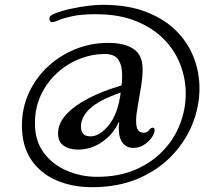

<svg xmlns="http://www.w3.org/2000/svg" viewBox="-20 -608 896 797"><path d="M430 -430Q496 -430 534 -405Q572 -380 572 -321Q572 -289 565.5 -248Q559 -207 552 -169Q545 -131 545 -107Q545 -78 553.5 -67.5Q562 -57 576 -57Q591 -57 598.5 -67.5Q606 -78 613 -78Q622 -78 622 -68Q621 -52 608 -34.5Q595 -17 575.5 -5.5Q556 6 533 6Q506 6 489.5 -14.5Q473 -35 473 -76Q473 -81 473.5 -87.5Q474 -94 475 -100H472Q451 -52 405 -19.5Q359 13 304 13Q267 13 244 -3.5Q221 -20 221 -54Q221 -96 254.5 -132.5Q288 -169 347.5 -200Q407 -231 484 -253Q486 -263 486.5 -273Q487 -283 487 -297Q487 -337 471 -360.5Q455 -384 414 -384Q363 -384 311.5 -364Q260 -344 218 -306Q176 -268 150.5 -215Q125 -162 125 -96Q125 -23 162 26.5Q199 76 258.5 101Q318 126 383 126Q473 126 541.5 96.5Q610 67 657 17.5Q704 -32 727.5 -93.5Q751 -155 751 -219Q751 -281 728.5 -340Q706 -399 659.5 -446Q613 -493 543 -521Q473 -549 378 -549Q318 -549 281 -541Q244 -533 224.5 -524.5Q205 -516 197 -516Q185 -516 185 -531Q185 -538 191 -543Q197 -548 205 -551Q235 -563 271.5 -571Q308 -579 343.5 -583.5Q379 -588 407 -588Q510 -588 585.5 -559Q661 -530 710.5 -481Q760 -432 784 -370Q808 -308 808 -241Q808 -166 779 -93.5Q750 -21 693 38.5Q636 98 553 133.5Q470 169 362 169Q280 169 214 140.5Q148 112 109.5 55Q71 -2 71 -87Q71 -159 99.5 -221.5Q128 -284 177.5 -330.5Q227 -377 292 -403.5Q357 -430 430 -430ZM356 -42Q394 -42 432 -89Q470 -136 481 -224Q388 -191 352 -156Q316 -121 316 -83Q316 -64 325 -53Q334 -42 356 -42Z"/></svg>

Font: Sedan SC
Style: Regular
Weight: 400
Designer: Sebastian Salazar
Foundry: Sebastian Salazar
Version: Version 1.100; ttfautohint (v1.8.4.7-5d5b)